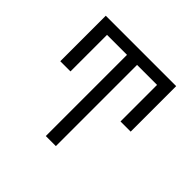

<svg xmlns="http://www.w3.org/2000/svg" viewBox="-178 -706 1107 1107"><g transform="rotate(45 375.0 -152.5)"><path d="M334 215V-447H171V-149H88V-520H662V-149H579V-447H416V215Z"/></g></svg>

Font: Zed Sans Extended
Style: Regular
Weight: 400
Width: 7
Designer: Belleve Invis
Foundry: Belleve Invis
Version: Version 1.0.0; ttfautohint (v1.8.4)